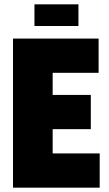

<svg xmlns="http://www.w3.org/2000/svg" viewBox="-20 -866 502 886"><path d="M139 -746V-846H342V-746ZM40 0V-688H435V-530H223V-428H399V-270H223V-158H440V0Z"/></svg>

Font: Archivo ExtraCondensed Black
Style: Regular
Weight: 900
Width: 2
Designer: Hector Gatti
Foundry: Omnibus-Type
Version: Version 2.001; ttfautohint (v1.8.3)